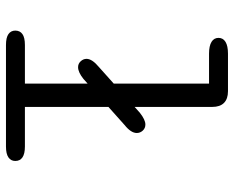

<svg xmlns="http://www.w3.org/2000/svg" viewBox="-92 -710 802 659"><g transform="rotate(90 309.5 -381.0)"><path d="M211 -247.5Q199 -247.5 190.8 -256.5Q182.5 -265.5 182.5 -276.5Q182.5 -295.5 210 -318.5L367.5 -459.5Q391.5 -478.5 408 -478.5Q420.5 -478.5 428.8 -469.5Q437 -460.5 437 -449Q437 -429 409.5 -407L251.5 -266Q228.5 -247.5 211 -247.5ZM135 0Q109.5 0 97.5 -8.5Q85.5 -17 85.5 -32Q85.5 -48 97.5 -56.5Q109.5 -65 135 -65H267.5V-697H164.5Q138 -697 124.2 -705.5Q110.5 -714 110.5 -729.5Q110.5 -745 124.2 -753.5Q138 -762 164.5 -762H293.5Q320 -762 333.8 -748.2Q347.5 -734.5 347.5 -708V-65H483.5Q508.5 -65 520.8 -56.5Q533 -48 533 -32Q533 -17 520.8 -8.5Q508.5 0 483.5 0Z"/></g></svg>

Font: Sono ExtraLight Monospace
Style: Regular
Weight: 400
Version: Version 2.112